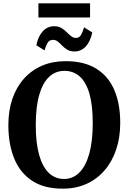

<svg xmlns="http://www.w3.org/2000/svg" viewBox="-20 -1118 770 1149"><path d="M359.5 11Q245.5 12 172.5 -36Q99.5 -84 64.8 -170Q30 -256 30 -368.5Q30 -456 54.2 -526.8Q78.5 -597.5 124 -648Q169.5 -698.5 232.2 -725.2Q295 -752 372 -752Q485 -752 557.5 -706.2Q630 -660.5 664.8 -577.8Q699.5 -495 699.5 -382.5Q699.5 -295 675.2 -223Q651 -151 606 -98.8Q561 -46.5 498.5 -18Q436 10.5 359.5 11ZM363.5 -47Q416 -47 454.5 -85Q493 -123 514 -197.5Q535 -272 535 -382Q535 -488 515.2 -557Q495.5 -626 457.5 -660Q419.5 -694 365.5 -694Q312.5 -694 274.2 -658.5Q236 -623 215 -550.8Q194 -478.5 194 -369Q194 -263.5 214 -191.8Q234 -120 271.8 -83.5Q309.5 -47 363.5 -47ZM426 -810Q400 -810 382.5 -820.8Q365 -831.5 352 -845Q339 -858.5 326.2 -869Q313.5 -879.5 296.5 -879.5Q275 -879.5 264.5 -861.2Q254 -843 246.5 -816.5L197.5 -847Q208 -900.5 236 -930.8Q264 -961 304 -961Q330 -961 347.5 -950.5Q365 -940 378.5 -926.2Q392 -912.5 405 -902Q418 -891.5 433.5 -891Q454.5 -890.5 465 -909.2Q475.5 -928 483 -954.5L532 -924Q521.5 -870.5 493.5 -840.2Q465.5 -810 426 -810ZM519 -1098V-1013.5H210V-1098Z"/></svg>

Font: Merriweather 28pt
Style: Bold
Weight: 700
Version: Version 2.100